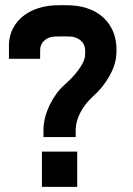

<svg xmlns="http://www.w3.org/2000/svg" viewBox="-20 -726 520 751"><path d="M144 -133V5H282V-133ZM15 -496H137V-529C137 -563 164 -581 192 -583C206 -584 245 -584 257 -583C284 -581 313 -563 313 -529V-513C313 -476 268 -425 231 -393C187 -354 150 -281 150 -218V-190H276V-218C276 -261 302 -312 345 -350C393 -393 431 -455 435 -511C436 -524 436 -536 435 -549C429 -626 376 -697 261 -705C249 -706 202 -706 190 -705C73 -697 15 -625 15 -549Z"/></svg>

Font: Fervojo
Style: Bold
Weight: 700
Designer: kohakuno
Version: ver.1.0